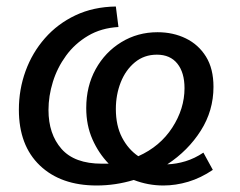

<svg xmlns="http://www.w3.org/2000/svg" viewBox="-20 -560 738 590"><path d="M277 10Q167 10 102.5 -51.5Q38 -113 38 -223Q38 -285 58.5 -341.5Q79 -398 118 -442.5Q157 -487 212 -513Q267 -539 336 -540L344 -477Q291 -474 250.5 -450Q210 -426 183 -389Q156 -352 142.5 -308.5Q129 -265 129 -222Q129 -148 169 -102.5Q209 -57 293 -57Q304 -57 314 -57Q283 -89 264 -132Q245 -175 245 -228Q245 -295 274 -347.5Q303 -400 353 -430.5Q403 -461 464 -461Q512 -461 551 -442Q590 -423 613 -386Q636 -349 636 -293Q636 -220 597 -158.5Q558 -97 494 -55Q522 -56 550 -64.5Q578 -73 605 -91L634 -38Q597 -13 558.5 -1.5Q520 10 482 10Q435 10 391 -7Q335 10 277 10ZM336 -225Q336 -174 355 -137.5Q374 -101 405 -80Q472 -110 509.5 -168Q547 -226 547 -289Q547 -337 525 -364.5Q503 -392 462 -392Q423 -392 394.5 -368.5Q366 -345 351 -307Q336 -269 336 -225Z"/></svg>

Font: Bitter Medium
Style: Italic
Weight: 500
Italic angle: -9°
Designer: Sol Matas, and Bitter project Authors
Foundry: Sol Matas
Version: Version 2.001